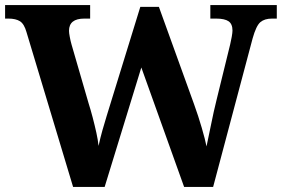

<svg xmlns="http://www.w3.org/2000/svg" viewBox="-20 -734 1107 754"><path d="M84 -608Q75 -640 58.5 -650.5Q42 -661 13 -661H0V-714H334V-661H311Q251 -661 251 -613Q251 -605 254 -589Q257 -573 261 -559L328 -328Q336 -303 344 -272.5Q352 -242 358.5 -212.5Q365 -183 367 -161Q374 -193 382 -221.5Q390 -250 399 -279L531 -707H604L742 -325Q759 -278 772.5 -231.5Q786 -185 791 -159Q799 -195 809 -245.5Q819 -296 831 -344L884 -560Q887 -572 890 -589Q893 -606 893 -614Q893 -640 877.5 -650.5Q862 -661 829 -661H806V-714H1067V-661H1048Q1019 -661 1002.5 -647Q986 -633 972 -583L817 0H703L535 -469L391 0H267Z"/></svg>

Font: Noto Serif Oriya
Style: Bold
Weight: 700
Designer: David Williams
Foundry: Google LLC, David Williams
Version: Version 1.051; ttfautohint (v1.8.4.7-5d5b)